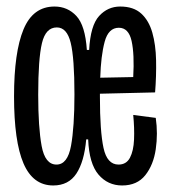

<svg xmlns="http://www.w3.org/2000/svg" viewBox="-20 -558 520 588"><path d="M143 10Q81 10 52 -57.5Q23 -125 23 -263Q23 -398 52 -468Q81 -538 147 -538Q187 -538 214 -509Q241 -480 246 -405H253Q257 -480 283.5 -509Q310 -538 348 -538Q389 -538 412.5 -516.5Q436 -495 446.5 -458Q457 -421 458 -373.5Q459 -326 455 -275L286 -271Q286 -267 286 -261Q286 -156 297 -105Q308 -54 343 -54Q367 -54 378 -75Q389 -96 390.5 -130.5Q392 -165 388 -206L457 -197Q464 -149 457 -101Q450 -53 425 -21.5Q400 10 354 10Q310 10 281.5 -23.5Q253 -57 250 -131H244Q238 -63 214 -26.5Q190 10 143 10ZM153 -54Q187 -54 197.5 -111.5Q208 -169 208 -269Q208 -380 196.5 -427Q185 -474 154 -474Q120 -474 108.5 -426Q97 -378 97 -268Q97 -168 107.5 -111Q118 -54 153 -54ZM344 -473Q312 -473 300.5 -430Q289 -387 287 -320L388 -322Q392 -392 383 -432.5Q374 -473 344 -473Z"/></svg>

Font: Bricolage Grotesque 48pt Condensed Light
Style: Regular
Weight: 300
Width: 3
Designer: Mathieu Triay
Foundry: Atelier Triay
Version: Version 1.000; ttfautohint (v1.8.4.7-5d5b);gftools[0.9.32]